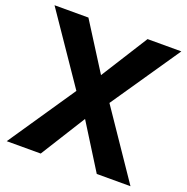

<svg xmlns="http://www.w3.org/2000/svg" viewBox="-134 -828 919 946"><g transform="rotate(20 325.5 -355.0)"><path d="M-6.8 -710H170.9L326.2 -464.8L481 -710H658.2L412.1 -350.1L649.9 0H473.1L326.2 -234.9L179.2 0H1L238.8 -350.1Z"/></g></svg>

Font: Raleway ExtraBold
Style: Regular
Weight: 800
Designer: Matt McInerney, Pablo Impallari, Rodrigo Fuenzalida
Foundry: Matt McInerney, Pablo Impallari, Rodrigo Fuenzalida
Version: Version 3.000g; ttfautohint (v1.5) -l 8 -r 28 -G 28 -x 14 -D